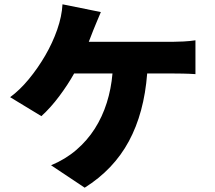

<svg xmlns="http://www.w3.org/2000/svg" viewBox="-20 -810 996 891"><path d="M27 -359Q72 -392 114 -443Q156 -494 190 -552.5Q224 -611 245.5 -672.5Q267 -734 270 -790L448 -754Q439 -734 429.5 -710Q420 -686 413 -670Q404 -646 392 -616H782Q801 -616 831.5 -617.5Q862 -619 887 -623V-466Q858 -468 828.5 -468.5Q799 -469 782 -469H663Q649 -286 578 -154.5Q507 -23 373 61L217 -43Q284 -71 334.5 -114.5Q385 -158 420 -213Q455 -268 475.5 -333Q496 -398 502 -469H324Q295 -417 255 -363.5Q215 -310 172 -271Z"/></svg>

Font: Kinto Sans Black
Style: Regular
Weight: 900
Designer: Authors: Ryoko NISHIZUKA  (kana & ideographs); Paul D. Hunt (Latin, Greek & Cyrillic); Wenlong ZHANG  (bopomofo); Sandol
Foundry: Adobe Systems Incorporated, ookami Inc.
Version: Version 0.001